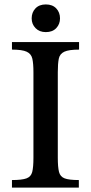

<svg xmlns="http://www.w3.org/2000/svg" viewBox="-20 -847 412 867"><path d="M336 0H34V-34Q79 -34 99.5 -41.5Q120 -49 125.5 -70.5Q131 -92 131 -135V-521Q131 -560 126 -582Q121 -604 100.5 -613.5Q80 -623 34 -623V-657H337V-623Q291 -623 270.5 -613.5Q250 -604 245.5 -582Q241 -560 241 -521V-135Q241 -92 246.5 -70.5Q252 -49 272 -41.5Q292 -34 336 -34ZM187 -702Q158 -702 140.5 -720Q123 -738 123 -764Q123 -791 140 -809Q157 -827 187 -827Q217 -827 234 -809Q251 -791 251 -764Q251 -738 234 -720Q217 -702 187 -702Z"/></svg>

Font: STIX Two Text Medium
Style: Regular
Weight: 500
Designer: Ross Mills, John Hudson & Paul Hanslow, Tiro Typeworks Ltd; with prior portions MicroPress Inc., and Coen Hoffman.
Foundry: Tiro Typeworks Ltd
Version: Version 2.13 b171